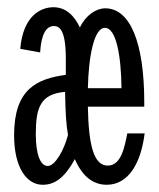

<svg xmlns="http://www.w3.org/2000/svg" viewBox="-20 -498 440 531"><path d="M278 -40C239 -40 225 -97 223 -203H379V-214C379 -383 339 -475 271 -475C246 -475 217 -456 201 -422C185 -456 161 -478 128 -478C94 -478 44 -456 36 -363L91 -353C94 -404 108 -426 129 -426C145 -426 162 -414 162 -336V-291C82 -280 19 -252 19 -124C19 -34 54 13 98 13C129 13 157 -3 187 -58C207 -11 237 13 275 13C336 13 370 -48 380 -129H332C325 -94 316 -40 278 -40ZM112 -39C92 -39 79 -70 79 -127C79 -201 92 -238 160 -244C161 -185 163 -154 168 -125C158 -85 133 -39 112 -39ZM223 -254C225 -342 240 -421 270 -421C302 -421 315 -342 316 -254Z"/></svg>

Font: Stint Ultra Condensed
Style: Regular
Weight: 400
Width: 1
Designer: Astigmatic (AOETI)
Foundry: Astigmatic (AOETI)
Version: Version 1.000